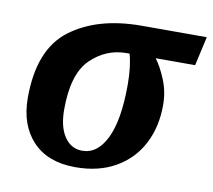

<svg xmlns="http://www.w3.org/2000/svg" viewBox="-66 -611 771 695"><g transform="rotate(10 320.0 -263.0)"><path d="M40 -208Q40 -386 139.5 -461Q239 -536 401 -536H640L616 -429H471Q492 -401 509.5 -358Q527 -315 527 -266Q527 -186 494.5 -123.5Q462 -61 400 -25.5Q338 10 253 10Q151 10 95.5 -49Q40 -108 40 -208ZM388 -317Q388 -384 375 -429H364Q289 -429 233 -374.5Q177 -320 177 -189Q177 -125 201.5 -89Q226 -53 267 -53Q323 -53 355.5 -120Q388 -187 388 -317Z"/></g></svg>

Font: Noto Serif Narrow
Style: Bold Italic
Weight: 700
Width: 4
Italic angle: -12°
Designer: Monotype Design Team
Foundry: Monotype Imaging Inc.
Version: Version 1.001